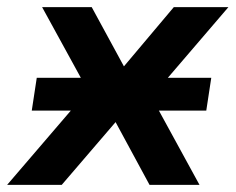

<svg xmlns="http://www.w3.org/2000/svg" viewBox="-45 -518 660 538"><path d="M-25 0 222 -288 227 -217 73 -498H212L305 -327H298L442 -498H595L355 -218L356 -289L514 0H374L275 -183H285L128 0ZM44 -208 58 -300H547L533 -208Z"/></svg>

Font: Nunito Sans 8pt
Style: Bold Italic
Weight: 700
Italic angle: -9°
Version: Version 3.101;gftools[0.9.27]